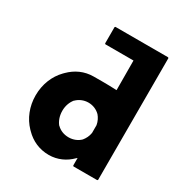

<svg xmlns="http://www.w3.org/2000/svg" viewBox="-202 -1014 1119 1183"><g transform="rotate(30 358.0 -422.5)"><path d="M282 -346H283C304 -367 334 -380 366 -380C398 -380 427 -368 449 -346C462 -331 474 -309 478 -284V-229C474 -204 463 -183 449 -166C429 -146 399 -133 366 -133C332 -133 303 -145 282 -166H281C263 -188 251 -219 251 -256C251 -292 263 -323 282 -346ZM655 3V-863L651 -867H276L272 -863V-747L276 -743H476L477 -533H472C409 -536 341 -535 314 -535C247 -535 191 -508 147 -464L139 -456C90 -406 61 -335 61 -256C61 -177 90 -107 138 -57L146 -49C189 -5 246 22 314 22C377 22 431 -5 469 -43L478 -51V3L482 7H651Z"/></g></svg>

Font: Hussar Woodtype
Style: Bd
Weight: 900
Foundry: Cannot Into Space Fonts
Version: Version 1.07